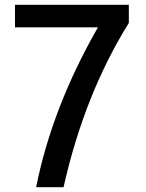

<svg xmlns="http://www.w3.org/2000/svg" viewBox="-20 -779 615 807"><path d="M43 -664.1V-758.8H521.5V-682.6Q335 -382.8 247.1 7.8H131.8Q199.2 -328.1 391.6 -664.1Z"/></svg>

Font: Gothic A1 SemiBold
Style: Regular
Weight: 600
Version: Version 2.50